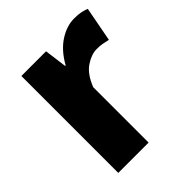

<svg xmlns="http://www.w3.org/2000/svg" viewBox="-166 -690 797 797"><g transform="rotate(-45 232.0 -291.5)"><path d="M72 0V-569H217L230 -470H233Q265 -527 308.5 -555Q352 -583 395 -583Q421 -583 436.5 -579.5Q452 -576 464 -571L435 -418Q419 -422 405 -424.5Q391 -427 372 -427Q341 -427 306.5 -404Q272 -381 250 -325V0Z"/></g></svg>

Font: Source Han Sans TC Heavy
Style: Regular
Weight: 900
Designer: Ryoko NISHIZUKA Ë•øÂ°öÊ∂ºÂ≠ê (kana, bopomofo & ideographs); Paul D. Hunt (Latin, Greek & Cyrillic); Sandoll Communicatio
Foundry: Adobe
Version: Version 2.004;hotconv 1.0.118;makeotfexe 2.5.65603